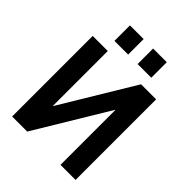

<svg xmlns="http://www.w3.org/2000/svg" viewBox="-259 -1089 1231 1231"><g transform="rotate(45 357.0 -473.5)"><path d="M400.4 -806.6V-947.3H524.4V-806.6ZM190.4 -806.6V-947.3H314.5V-806.6ZM644.5 0H507.8V-497.1H505.9L206.1 0H69.3V-730.5H206.1V-233.4H208L507.8 -730.5H644.5Z"/></g></svg>

Font: Mgen+ 1c bold
Style: Bold
Weight: 700
Designer: [Source Han Sans]
Ryoko NISHIZUKA  (kana & ideographs); Paul D. Hunt (Latin, Greek & Cyrillic); Wenlong ZHANG  (bopomofo
Version: Version 1.059.20150602